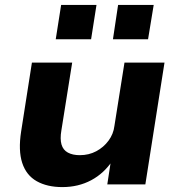

<svg xmlns="http://www.w3.org/2000/svg" viewBox="-20 -751 725 782"><path d="M234 11Q172 11 129.5 -13Q87 -37 70.5 -87.5Q54 -138 66 -215L110 -496H274L230 -220Q224 -185 230.5 -162.5Q237 -140 256.5 -129.5Q276 -119 305 -119Q342 -119 372 -135Q402 -151 422 -178Q442 -205 446 -238L487 -496H650L572 0H417L432 -98H439Q404 -45 351.5 -17Q299 11 234 11ZM440 -591 461 -731H606L583 -591ZM207 -591 229 -731H373L351 -591Z"/></svg>

Font: Nunito Sans 10pt SemiExpanded ExtraBold
Style: Italic
Weight: 800
Width: 6
Italic angle: -9°
Designer: Vernon Adams
Foundry: Vernon Adams
Version: Version 3.101;gftools[0.9.27]